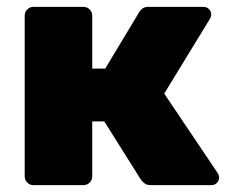

<svg xmlns="http://www.w3.org/2000/svg" viewBox="-20 -540 676 560"><path d="M78 0Q67 0 59.5 -7.5Q52 -15 52 -26V-494Q52 -505 59.5 -512.5Q67 -520 78 -520H223Q234 -520 241.5 -512.5Q249 -505 249 -494V-340H287L385 -503Q387 -508 394 -514Q401 -520 413 -520H573Q583 -520 589.5 -513.5Q596 -507 596 -498Q596 -494 594.5 -490Q593 -486 591 -483L459 -267L615 -35Q619 -29 619 -22Q619 -13 612.5 -6.5Q606 0 596 0H421Q409 0 402.5 -4.5Q396 -9 391 -16L284 -186H249V-26Q249 -15 241.5 -7.5Q234 0 223 0Z"/></svg>

Font: Rubik ExtraBold
Style: Regular
Weight: 800
Designer: Hubert and Fischer
Foundry: Hubert and Fischer
Version: Version 2.300;gftools[0.9.30]